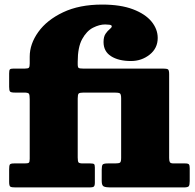

<svg xmlns="http://www.w3.org/2000/svg" viewBox="-20 -820 855 840"><path d="M320 -389Q320 -406.5 324.2 -410.8Q328.5 -415 346.5 -415H480.5Q498 -415 504 -411.8Q510 -408.5 510 -390V-129Q510 -112 505 -108.5Q500 -105 482.5 -105H451.5Q433 -105 429 -99.8Q425 -94.5 425 -77V-28Q425 -8 434.5 -4Q444 0 462.5 0H783.5Q802 0 806 -5.5Q810 -11 810 -28V-84Q810 -96 806.8 -100.5Q803.5 -105 790.5 -105H739.5Q726 -105 723 -110.8Q720 -116.5 720 -129V-496Q720 -513.5 714.5 -516.8Q709 -520 691.5 -520H342.5Q328.5 -520 324.2 -522.8Q320 -525.5 320 -539V-550Q320 -613.5 339.5 -649Q359 -684.5 387 -698.8Q415 -713 440 -713Q447.5 -713 458.2 -711.8Q469 -710.5 469 -705Q469 -699.5 460 -692.5Q451 -685.5 442 -672.5Q433 -659.5 433 -636Q433 -595 466 -574Q499 -553 553 -553Q599.5 -553 634.8 -581Q670 -609 670 -654Q670 -692.5 642.8 -725.8Q615.5 -759 561.5 -779.5Q507.5 -800 427 -800Q327 -800 256 -766.2Q185 -732.5 147.5 -680Q110 -627.5 110 -572V-542Q110 -528 106.5 -524Q103 -520 89.5 -520H39.5Q26.5 -520 23.2 -516.2Q20 -512.5 20 -499V-440Q20 -424 24 -419.5Q28 -415 44.5 -415H85.5Q103.5 -415 106.8 -409.5Q110 -404 110 -386V-125Q110 -111 106 -108Q102 -105 87.5 -105H41.5Q26 -105 23 -100Q20 -95 20 -79V-24Q20 -6.5 25.5 -3.2Q31 0 48.5 0H372.5Q386 0 390.5 -3.8Q395 -7.5 395 -21.5V-87Q395 -99 391.5 -102Q388 -105 375.5 -105H343.5Q327 -105 323.5 -109.5Q320 -114 320 -131Z"/></svg>

Font: Besley Black
Style: Regular
Weight: 900
Designer: Owen Earl
Foundry: indestructible type*
Version: Version 2.001